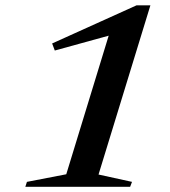

<svg xmlns="http://www.w3.org/2000/svg" viewBox="-20 -701 638 720"><path d="M228.5 -47.5 404 -621 423 -577 185.5 -511.5 175.5 -538 492 -681H544L349.5 -46.5L475 -19L468 -0.5H75L81 -19Z"/></svg>

Font: Newsreader 24pt SemiBold
Style: Italic
Weight: 600
Italic angle: -17°
Designer: Hugues Gentile
Foundry: Production Type
Version: Version 1.003